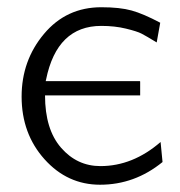

<svg xmlns="http://www.w3.org/2000/svg" viewBox="-20 -505 501 533"><path d="M40 -236.8Q40 -336.9 102.1 -410.9Q164.1 -484.9 261.2 -484.9Q313 -484.9 345.5 -475.8Q377.9 -466.8 424.8 -441.9L415 -387.2Q385.3 -405.3 373 -411.6Q360.8 -418 329.8 -425.5Q298.8 -433.1 261.2 -433.1Q138.2 -433.1 107.9 -284.2Q106.9 -281.2 106.9 -279.8H368.2L369.1 -278.8V-240.2H105Q105 -146 149.4 -95Q193.8 -43.9 258.8 -43.9Q348.6 -43.9 425.8 -110.8L431.2 -55.2Q354 7.8 257.8 7.8Q167 7.8 103.5 -63Q40 -133.8 40 -236.8Z"/></svg>

Font: CMU Bright
Style: Roman
Weight: 500
Version: Version 0.7.0